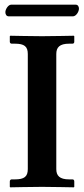

<svg xmlns="http://www.w3.org/2000/svg" viewBox="-20 -800 359 822"><path d="M221 -76V-569C221 -597 235 -613 276 -613H290C295 -613 298 -616 298 -621V-645L296 -647C296 -647 196 -645 160 -645C121 -645 24 -647 24 -647L22 -645V-621C22 -616 26 -613 30 -613H44C84 -613 99 -601 99 -569V-76C99 -44 84 -32 44 -32H30C26 -32 22 -29 22 -23V0L24 2C24 2 121 0 160 0C196 0 296 2 296 2L298 0V-23C298 -29 295 -32 290 -32H276C235 -32 221 -48 221 -76ZM292 -730C306 -730 318 -750 318 -763C318 -771 314 -780 304 -780H28C15 -780 3 -760 3 -748C3 -739 7 -730 18 -730Z"/></svg>

Font: Libertinus Serif Semibold
Style: Regular
Weight: 600
Designer: Philipp H. Poll, Khaled Hosny
Foundry: Caleb Maclennan
Version: Version 7.050;RELEASE